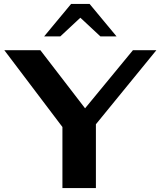

<svg xmlns="http://www.w3.org/2000/svg" viewBox="-20 -955 816 975"><path d="M297 -310 2 -700H185L412 -405L655 -700H774L467 -324V0H297ZM341 -935H435L572 -770H490L388 -865L286 -770H204Z"/></svg>

Font: Fahkwang
Style: Bold
Weight: 700
Designer: Suppakit Chalermlarp | Katatrad Co.,Ltd.
Foundry: Cadson Demak Co.,Ltd.
Version: Version 1.000; ttfautohint (v1.6)